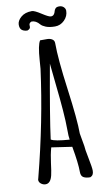

<svg xmlns="http://www.w3.org/2000/svg" viewBox="-92 -856 488 909"><g transform="rotate(-10 151.5 -401.5)"><path d="M20.5 0ZM290.5 -787.1Q290.5 -761.2 271.2 -741.9Q252 -722.7 225.8 -722.7Q199.7 -722.7 182.1 -729.5Q165.5 -736.3 158.7 -744.1Q141.1 -765.6 119.6 -765.1Q105.5 -759.8 107.9 -746.1Q110.4 -732.4 93.8 -726.6Q78.6 -726.6 68.1 -733.9Q57.6 -741.2 57.6 -760.3Q57.6 -779.3 77.1 -796.4Q96.7 -813.5 129.9 -813.5Q142.1 -813.5 173.3 -793.2Q204.6 -772.9 214.4 -772.9Q224.1 -772.9 229.2 -779.3Q234.4 -785.6 235.8 -793Q237.3 -800.3 242.7 -806.6Q248 -813 261 -813Q273.9 -813 282.2 -805.2Q290.5 -797.4 290.5 -787.1ZM200.7 -183.1Q197.8 -197.8 197.8 -234.1Q197.8 -270.5 193.6 -324.5Q189.5 -378.4 181.6 -450Q173.8 -521.5 170.9 -553.7Q125.5 -302.2 112.3 -199.2Q129.4 -188 200.7 -183.1ZM252.9 -203.1 263.7 -141.6Q263.7 -129.4 273.2 -82Q282.7 -34.7 282.7 -20V-19Q282.7 2.9 266.1 9.3Q245.1 9.3 233.4 2.4Q221.7 -4.4 221.7 -23.9Q221.7 -66.4 207 -147.5L108.4 -162.1Q99.1 -128.9 94.2 -89.4Q89.4 -49.8 85 -31.7Q76.2 5.4 52.2 5.4Q40.5 5.4 30.5 -2.2Q20.5 -9.8 20.5 -21.5L22.9 -30.3Q90.3 -290.5 123 -537.1Q124 -543.9 126 -577.1Q130.9 -650.4 144.5 -670.4H178.2Q191.9 -670.4 202.1 -664.1Q212.4 -657.7 212.4 -645Q212.4 -568.8 232.7 -418.9Q252.9 -269 252.9 -203.1Z"/></g></svg>

Font: Amatic
Style: Bold
Weight: 700
Width: 3
Version: Version 2.000; ttfautohint (v0.92-dirty) -l 8 -r 50 -G 50 -x